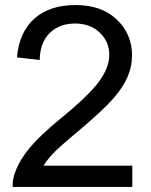

<svg xmlns="http://www.w3.org/2000/svg" viewBox="-20 -739 596 759"><path d="M503 -84V0H30Q29 -32 41 -61Q59 -109 98.5 -156Q138 -203 213 -265Q330 -360 371 -416Q412 -472 412 -522Q412 -574 374.5 -610Q337 -646 277 -646Q214 -646 176 -608Q138 -570 137 -502L47 -512Q56 -613 116.5 -666Q177 -719 279 -719Q382 -719 442 -661.5Q502 -604 502 -520Q502 -477 484.5 -435.5Q467 -394 426.5 -348Q386 -302 291 -222Q212 -156 189.5 -132Q167 -108 152 -84Z"/></svg>

Font: Ekushey Amar Desh
Style: Regular
Weight: 400
Designer: Al Mamun Sumon
Foundry: Al Mamun Sumon
Version: Version 1.0